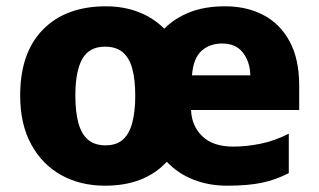

<svg xmlns="http://www.w3.org/2000/svg" viewBox="-20 -579 1013 609"><path d="M694 -559Q763 -559 816 -531Q869 -503 899 -447Q929 -391 929 -308V-230H586Q588 -179 622 -146.5Q656 -114 720 -114Q761 -114 806 -123Q851 -132 896 -155V-30Q856 -9 811.5 0.5Q767 10 700 10Q643 10 594 -9Q545 -28 509 -66Q474 -28 425 -9Q376 10 313 10Q235 10 174.5 -23.5Q114 -57 79 -121Q44 -185 44 -276Q44 -412 116.5 -485.5Q189 -559 316 -559Q372 -559 419 -541Q466 -523 501 -488Q535 -522 582.5 -540.5Q630 -559 694 -559ZM313 -431Q263 -431 241 -392Q219 -353 219 -276Q219 -225 228.5 -189.5Q238 -154 259 -136Q280 -118 315 -118Q349 -118 369.5 -136Q390 -154 399.5 -189.5Q409 -225 409 -275Q409 -327 399.5 -361.5Q390 -396 369 -413.5Q348 -431 313 -431ZM685 -441Q645 -441 619 -417.5Q593 -394 589 -340H774Q773 -383 750.5 -412Q728 -441 685 -441Z"/></svg>

Font: Noto Sans Syriac Eastern ExtraBold
Style: Regular
Weight: 800
Designer: Patrick Giasson and the Monotype Design Team
Foundry: Monotype Imaging Inc.
Version: Version 3.001